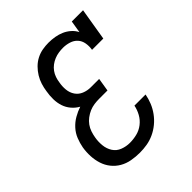

<svg xmlns="http://www.w3.org/2000/svg" viewBox="-206 -873 1012 1012"><g transform="rotate(-45 300.0 -367.5)"><path d="M252 8Q221 8 191 2.5Q161 -3 136 -17.5Q111 -32 93 -54.5Q75 -77 66 -105Q57 -133 55.5 -163.5Q54 -194 59 -225Q64 -252 74.5 -278.5Q85 -305 104.5 -326.5Q124 -348 149 -362.5Q174 -377 201 -386Q179 -398 162 -418Q145 -438 137 -462.5Q129 -487 128.5 -514.5Q128 -542 133 -570Q136 -592 143 -614.5Q150 -637 162.5 -657.5Q175 -678 192.5 -695.5Q210 -713 231.5 -724Q253 -735 276 -739Q299 -743 321 -743Q345 -743 368 -739Q391 -735 411.5 -726Q432 -717 449 -702Q466 -687 476 -667L487 -735H571L541 -554H457Q461 -578 457 -601Q453 -624 438.5 -640Q424 -656 401.5 -663Q379 -670 356 -670Q340 -670 323.5 -667.5Q307 -665 291 -658.5Q275 -652 261 -641.5Q247 -631 237 -617Q227 -603 221.5 -587Q216 -571 214 -555Q209 -529 211.5 -503.5Q214 -478 227.5 -458Q241 -438 264 -428.5Q287 -419 313 -419H375L363 -345H301Q283 -345 264.5 -342.5Q246 -340 228.5 -332.5Q211 -325 195 -313Q179 -301 168 -285.5Q157 -270 151 -252Q145 -234 142 -216Q137 -188 140 -159.5Q143 -131 157.5 -108.5Q172 -86 198 -76Q224 -66 252 -66Q278 -66 304.5 -72.5Q331 -79 353 -96Q375 -113 388.5 -137.5Q402 -162 407 -188H490Q485 -161 474.5 -135Q464 -109 447 -85.5Q430 -62 407.5 -43.5Q385 -25 359 -13Q333 -1 306 3.5Q279 8 252 8Z"/></g></svg>

Font: Iosevka Slab Extended Oblique
Style: Regular
Weight: 400
Width: 7
Italic angle: -9°
Monospace: yes
Designer: Belleve Invis
Foundry: Belleve Invis
Version: Version 11.1.0; ttfautohint (v1.8.3)